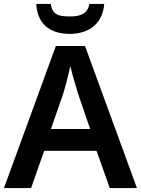

<svg xmlns="http://www.w3.org/2000/svg" viewBox="-20 -949 712 969"><path d="M506 -929H431C422 -877 382 -866 334 -866C275 -866 245 -874 236 -929H163C168 -836 223 -778 332 -778C438 -778 499 -838 506 -929ZM534 0H671L409 -717H262L0 0H137L203 -188H467ZM374 -476 435 -298H237L299 -476C309 -508 325 -570 335 -615C343 -580 366 -500 374 -476Z"/></svg>

Font: Noto Sans Khmer UI SemiBold
Style: Regular
Weight: 600
Designer: Danh Hong and the Monotype Design Team
Foundry: Monotype Imaging Inc.
Version: Version 2.002